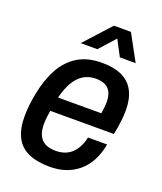

<svg xmlns="http://www.w3.org/2000/svg" viewBox="-136 -812 772 913"><g transform="rotate(20 250.0 -355.5)"><path d="M224 12Q159 12 115.5 -7.5Q72 -27 51 -68.5Q30 -110 30 -172Q30 -202 33.5 -232.5Q37 -263 43 -293Q58 -368 88.5 -423Q119 -478 168.5 -508Q218 -538 291 -538Q352 -538 392.5 -518.5Q433 -499 453 -460Q473 -421 473 -363Q473 -339 469.5 -308.5Q466 -278 458 -239H136Q133 -220 131 -203Q129 -186 129 -171Q129 -136 139.5 -113.5Q150 -91 171 -80Q192 -69 225 -69Q248 -69 267.5 -75.5Q287 -82 302.5 -95.5Q318 -109 330 -130.5Q342 -152 348 -181H445Q436 -133 416.5 -96.5Q397 -60 368 -36Q339 -12 303 0Q267 12 224 12ZM149 -311H368Q371 -328 372.5 -342Q374 -356 374 -368Q374 -399 364.5 -418.5Q355 -438 336 -447.5Q317 -457 289 -457Q253 -457 225.5 -440Q198 -423 179.5 -390.5Q161 -358 149 -311ZM162 -591 282 -723H368L440 -591H360L301 -703H347L246 -591Z"/></g></svg>

Font: Archivo SemiCondensed Medium
Style: Italic
Weight: 500
Width: 4
Italic angle: -10°
Designer: Hector Gatti
Foundry: Omnibus-Type
Version: Version 2.001